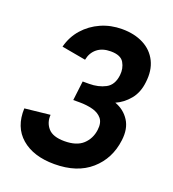

<svg xmlns="http://www.w3.org/2000/svg" viewBox="-132 -810 828 921"><g transform="rotate(20 282.0 -350.0)"><path d="M23 -192 152 -206Q149 -166 173.5 -138Q198 -110 257 -110Q319 -110 351 -139.5Q383 -169 389 -215Q394 -253 377 -273.5Q360 -294 329.5 -302Q299 -310 263 -310H230L242 -409H275Q322 -409 358 -428Q394 -447 400 -499Q404 -534 387.5 -562.5Q371 -591 320 -591Q277 -591 250.5 -569.5Q224 -548 217 -511L94 -533Q108 -587 143 -626.5Q178 -666 227.5 -688Q277 -710 335 -710Q398 -710 444.5 -686Q491 -662 513.5 -616.5Q536 -571 528 -509Q522 -455 492.5 -419.5Q463 -384 424 -367Q471 -350 497 -309.5Q523 -269 515 -208Q503 -111 434 -50.5Q365 10 249 10Q142 10 80.5 -43Q19 -96 23 -192Z"/></g></svg>

Font: Haskoy Bold
Style: Italic
Weight: 700
Designer: Ertekin Erdin
Foundry: Ertekin Erdin
Version: Version 2.000; ttfautohint (v1.8.4.7-5d5b)